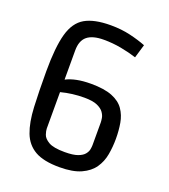

<svg xmlns="http://www.w3.org/2000/svg" viewBox="-125 -749 750 852"><g transform="rotate(20 250.0 -323.0)"><path d="M421 -625 402 -561Q368 -572 328 -579.5Q288 -587 246 -587Q193 -587 167.5 -566Q142 -545 142 -499V-361Q163 -372 192 -378Q221 -384 259 -384Q322 -384 359.5 -369Q397 -354 415.5 -327Q434 -300 440 -265.5Q446 -231 446 -192Q446 -154 439.5 -117.5Q433 -81 413 -52Q393 -23 354.5 -5.5Q316 12 253 12Q178 12 137 -11.5Q96 -35 78 -82Q60 -129 56.5 -200.5Q53 -272 53 -368Q53 -482 70.5 -545Q88 -608 131.5 -633Q175 -658 253 -658Q303 -658 345.5 -648Q388 -638 421 -625ZM358 -130V-237Q358 -244 356 -257Q354 -270 344.5 -283.5Q335 -297 313.5 -306.5Q292 -316 252 -316Q195 -316 142 -302V-130Q142 -120 147.5 -103Q153 -86 176 -72.5Q199 -59 252 -59Q292 -59 313.5 -67Q335 -75 344.5 -87Q354 -99 356 -111Q358 -123 358 -130Z"/></g></svg>

Font: Strait
Style: Regular
Weight: 400
Designer: Eduardo Rodriguez Tunni
Foundry: Eduardo Rodriguez Tunni
Version: Version 1.002; ttfautohint (v1.8.4.7-5d5b);gftools[0.9.23]